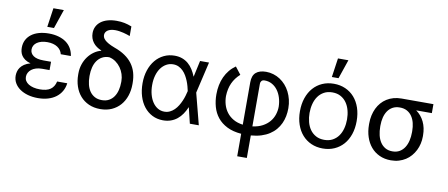

<svg xmlns="http://www.w3.org/2000/svg" viewBox="-80 -1109 3843 1648"><g transform="rotate(10 1841.5 -284.5)"><path d="M329.5 -244.3H264.2Q235.4 -244.3 212.4 -237.2Q189.3 -230.1 172.9 -217.5Q156.6 -204.9 147.9 -188Q139.2 -171.2 139.2 -152Q139.2 -132.8 149 -117.2Q158.7 -101.6 176.5 -90.4Q194.2 -79.2 219.5 -73Q244.7 -66.8 275.6 -66.8Q335.2 -66.8 367.5 -89.5Q399.9 -112.2 410.5 -159.1H498.6Q494 -120.7 476 -89.5Q458.1 -58.2 428.8 -36Q399.5 -13.8 359.7 -2Q320 9.9 271.3 9.9Q223.7 9.9 183.4 -1.4Q143.1 -12.8 113.6 -33.6Q84.2 -54.3 67.6 -83.3Q51.1 -112.2 51.1 -147.7Q51.1 -164.4 55.8 -182.7Q60.4 -201 72.3 -218Q84.2 -235.1 105.1 -249.5Q126.1 -263.8 158.4 -272.7Q128.2 -281.2 109.2 -294.7Q90.2 -308.2 79.5 -324.2Q68.9 -340.2 65 -357.8Q61.1 -375.4 61.1 -392Q61.1 -430 76.2 -459.7Q91.3 -489.3 118.8 -510.1Q146.3 -530.9 184.8 -541.7Q223.4 -552.6 269.9 -552.6Q316.4 -552.6 354.6 -541.7Q392.8 -530.9 420.8 -510.7Q448.9 -490.4 466.1 -461.1Q483.3 -431.8 488.6 -394.9H400.6Q396.3 -413.4 385.5 -428.6Q374.6 -443.9 358.1 -454.7Q341.6 -465.6 319.4 -471.4Q297.2 -477.3 269.9 -477.3Q241.8 -477.3 218.9 -471.1Q196 -464.8 179.9 -453.7Q163.7 -442.5 155 -426.7Q146.3 -410.9 146.3 -392Q146.3 -358 175.6 -337.4Q204.9 -316.8 264.2 -316.8H329.5V-284.1ZM269.9 -772.7H360.8L304 -606.5H245.7Z M637.8 -621.4Q637.8 -653.1 650.6 -678.6Q663.4 -704.2 687.3 -722.5Q711.3 -740.8 745.7 -750.7Q780.2 -760.7 823.9 -760.7Q843 -760.7 859.9 -759.1Q876.8 -757.5 892.6 -754.3Q908.4 -751.1 924 -746.3Q939.6 -741.5 956 -735.1V-651.3Q945.3 -655.5 930.4 -660.5Q915.5 -665.5 898.1 -669.7Q880.7 -674 862 -676.8Q843.4 -679.7 825.3 -679.7Q804 -679.7 787.6 -675.4Q771.3 -671.2 760.1 -663.5Q748.9 -655.9 743.1 -645.2Q737.2 -634.6 737.2 -622.2Q737.2 -612.6 741.5 -601.7Q745.7 -590.9 757.6 -579.4Q769.5 -567.8 790.7 -555.8Q811.8 -543.7 845.2 -531.2Q899.1 -512.1 938 -485.4Q976.9 -458.8 1002 -424.7Q1027 -390.6 1039.1 -349.1Q1051.1 -307.5 1051.1 -258.5V-248.6Q1051.1 -193.9 1035.2 -146.5Q1019.2 -99.1 988.8 -64.5Q958.5 -29.8 914.6 -9.9Q870.7 9.9 815.3 9.9Q758.9 9.9 714.8 -9.9Q670.8 -29.8 640.4 -64.5Q610.1 -99.1 594.1 -146.5Q578.1 -193.9 578.1 -248.6V-258.5Q578.1 -301.1 590.7 -338.8Q603.3 -376.4 625.2 -406.1Q647 -435.7 676 -456.1Q704.9 -476.6 737.2 -484.4V-487.2Q714.5 -496.4 696 -509.6Q677.6 -522.7 664.6 -539.8Q651.6 -556.8 644.7 -577.2Q637.8 -597.7 637.8 -621.4ZM676.1 -248.6Q676.1 -212 684.3 -179.2Q692.5 -146.3 709.5 -121.6Q726.6 -96.9 752.8 -82.6Q779.1 -68.2 815.3 -68.2Q851.2 -68.2 877.1 -82.6Q903.1 -96.9 919.9 -121.6Q936.8 -146.3 945 -179.2Q953.1 -212 953.1 -248.6V-258.5Q953.1 -288.4 943.4 -318.4Q933.6 -348.4 915.7 -373.6Q897.7 -398.8 872.3 -417.1Q846.9 -435.4 815.3 -441.8Q779.1 -441.8 752.8 -426.8Q726.6 -411.9 709.5 -386.9Q692.5 -361.9 684.3 -328.7Q676.1 -295.5 676.1 -258.5Z M1360.8 11.4Q1309.7 11 1267.9 -10.3Q1226.2 -31.6 1196.6 -69.2Q1166.9 -106.9 1150.9 -158.7Q1134.9 -210.6 1134.9 -272.7Q1134.9 -334.2 1152 -385.7Q1169 -437.1 1199.8 -474.3Q1230.5 -511.4 1273.1 -532Q1315.7 -552.6 1366.5 -552.6Q1403.8 -552.6 1433.2 -541.5Q1462.7 -530.5 1485.8 -510.8Q1508.9 -491.1 1526.3 -463.6Q1543.7 -436.1 1556.8 -403.4H1557.2L1588.1 -545.5H1666.2L1602.6 -272.7L1673.3 0H1595.2L1561.8 -137.8H1561.1Q1547.2 -104.8 1528.4 -77.2Q1509.6 -49.7 1484.9 -29.8Q1460.2 -9.9 1429.3 0.9Q1398.4 11.7 1360.8 11.4ZM1528.4 -274.1Q1524.9 -291.5 1519 -313.2Q1513.1 -334.9 1504.1 -357.4Q1495 -380 1482.6 -401.5Q1470.2 -422.9 1453.3 -439.8Q1436.4 -456.7 1415 -467Q1393.5 -477.3 1366.5 -477.3Q1334.2 -477.3 1307 -462Q1279.8 -446.7 1260.1 -419.6Q1240.4 -392.4 1229.6 -354.6Q1218.8 -316.8 1218.8 -271.3Q1218.8 -226.9 1229 -188.9Q1239.3 -150.9 1258 -123.2Q1276.6 -95.5 1302.7 -79.7Q1328.8 -63.9 1360.8 -63.9Q1387.1 -63.9 1408.7 -74.4Q1430.4 -84.9 1447.6 -101.9Q1464.8 -119 1478.2 -140.8Q1491.5 -162.6 1501.4 -185.7Q1511.4 -208.8 1517.9 -231.2Q1524.5 -253.6 1528.4 -271.3L1528.8 -272.7Z M2044 8.5Q1970.5 2.5 1919.4 -23.3Q1868.3 -49 1836.3 -89Q1804.3 -128.9 1790 -180.2Q1775.6 -231.5 1775.6 -288.4Q1775.6 -330.6 1783.4 -369.1Q1791.2 -407.7 1806.6 -441.2Q1822.1 -474.8 1845.2 -503Q1868.3 -531.2 1899.1 -552.6L1948.9 -488.6Q1906.2 -450.3 1883.9 -401.8Q1861.5 -353.3 1859.4 -288.4Q1859.4 -250 1870 -213.6Q1880.7 -177.2 1903.1 -147.5Q1925.4 -117.9 1960.4 -97.5Q1995.4 -77.1 2044 -70.7V-440.3Q2044 -498.9 2074.9 -525.7Q2105.8 -552.6 2163.4 -552.6Q2196.7 -552.6 2227.6 -543.1Q2258.5 -533.7 2285.3 -516.2Q2312.1 -498.6 2334.2 -473.9Q2356.2 -449.2 2371.8 -418.5Q2387.4 -387.8 2396.1 -352.1Q2404.8 -316.4 2404.8 -277Q2404.8 -241.8 2398.3 -208.1Q2391.7 -174.4 2377.7 -144Q2363.6 -113.6 2341.6 -87.5Q2319.6 -61.4 2288.9 -41.4Q2258.2 -21.3 2218 -8.5Q2177.9 4.3 2127.8 8.2V204.5H2044ZM2127.8 -70.7Q2178.3 -77.1 2214.8 -96.8Q2251.4 -116.5 2275 -144.7Q2298.7 -172.9 2309.8 -207.4Q2321 -241.8 2321 -277Q2320 -317.5 2308.8 -353.9Q2297.6 -390.3 2277.3 -417.6Q2257.1 -445 2228.3 -461.1Q2199.6 -477.3 2163.4 -477.3Q2145.2 -477.3 2136.5 -467.2Q2127.8 -457 2127.8 -443.2Z M2754.3 11.4Q2698.9 11.4 2653.4 -8.9Q2608 -29.1 2575.5 -65.9Q2543 -102.6 2525 -154.7Q2507.1 -206.7 2507.1 -269.9Q2507.1 -333.8 2525 -386Q2543 -438.2 2575.5 -475.1Q2608 -512.1 2653.4 -532.3Q2698.9 -552.6 2754.3 -552.6Q2809.7 -552.6 2855.3 -532.3Q2900.9 -512.1 2933.4 -475.1Q2965.9 -438.2 2983.7 -386Q3001.4 -333.8 3001.4 -269.9Q3001.4 -206.7 2983.7 -154.7Q2965.9 -102.6 2933.4 -65.9Q2900.9 -29.1 2855.3 -8.9Q2809.7 11.4 2754.3 11.4ZM2754.3 -63.9Q2796.5 -63.9 2827.2 -80.8Q2858 -97.7 2878 -125.9Q2898.1 -154.1 2907.8 -191.6Q2917.6 -229 2917.6 -269.9Q2917.6 -311.1 2907.8 -348.5Q2898.1 -386 2878 -414.6Q2858 -443.2 2827.2 -460.2Q2796.5 -477.3 2754.3 -477.3Q2712.4 -477.3 2681.5 -460.2Q2650.6 -443.2 2630.5 -414.6Q2610.4 -386 2600.7 -348.5Q2590.9 -311.1 2590.9 -269.9Q2590.9 -229 2600.7 -191.6Q2610.4 -154.1 2630.5 -125.9Q2650.6 -97.7 2681.5 -80.8Q2712.4 -63.9 2754.3 -63.9ZM2750 -772.7H2840.9L2784.1 -606.5H2725.9Z M3110.8 -269.9Q3110.8 -306.5 3118.1 -339.8Q3125.4 -373.2 3139.2 -402Q3153.1 -430.8 3173.3 -454Q3193.5 -477.3 3219.8 -493.8Q3246.1 -510.3 3277.9 -519.4Q3309.7 -528.4 3346.6 -528.4H3625V-450.3H3488.6Q3534.1 -418 3558.9 -366.5Q3583.8 -315 3583.8 -248.6V-238.6Q3583.8 -206.7 3576.7 -175.8Q3569.6 -144.9 3555.8 -117.4Q3541.9 -89.8 3521.8 -66.4Q3501.8 -43 3475.5 -26.1Q3449.2 -9.2 3417.3 0.4Q3385.3 9.9 3348 9.9Q3292.3 9.9 3248 -10.7Q3203.8 -31.2 3173.5 -67.3Q3143.1 -103.3 3127 -152.5Q3110.8 -201.7 3110.8 -258.5ZM3208.8 -258.5Q3208.8 -220.2 3216.8 -185.7Q3224.8 -151.3 3241.7 -125.2Q3258.5 -99.1 3285 -83.6Q3311.4 -68.2 3348 -68.2Q3384.2 -68.2 3410.3 -83.6Q3436.4 -99.1 3453.1 -125.2Q3469.8 -151.3 3477.8 -185.7Q3485.8 -220.2 3485.8 -258.5V-269.9Q3485.8 -306.1 3477.8 -338.8Q3469.8 -371.4 3452.9 -396.3Q3436.1 -421.2 3409.8 -435.7Q3383.5 -450.3 3346.6 -450.3Q3310.4 -450.3 3284.3 -435.7Q3258.2 -421.2 3241.5 -396.3Q3224.8 -371.4 3216.8 -338.8Q3208.8 -306.1 3208.8 -269.9Z"/></g></svg>

Font: Fast_Sans-Dotted
Style: Regular
Weight: 400
Version: Version 3.018